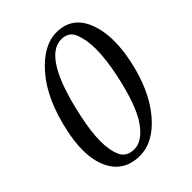

<svg xmlns="http://www.w3.org/2000/svg" viewBox="-213 -862 991 991"><g transform="rotate(-45 283.0 -366.0)"><path d="M225.6 12.2Q110.8 12.2 63.5 -85Q36.6 -140.6 36.6 -218.3Q36.6 -275.4 51.3 -344.2Q90.8 -531.2 182.1 -637.5Q273.4 -743.7 371.1 -743.7Q482.9 -743.7 526.4 -636.7Q550.3 -577.6 550.3 -500.5Q550.3 -438 534.7 -364.3Q498 -192.4 411.6 -90.1Q325.2 12.2 225.6 12.2ZM229 -32.2Q288.6 -32.2 342 -108.9Q395.5 -185.5 433.1 -362.3Q454.6 -464.8 454.6 -537.6Q454.6 -604.5 436 -652.6Q417.5 -700.7 363.3 -700.7Q229 -700.7 154.3 -348.6Q133.8 -252.4 133.8 -185.5Q133.8 -118.2 153.6 -75.2Q173.3 -32.2 229 -32.2Z"/></g></svg>

Font: Munson
Style: Italic
Weight: 400
Italic angle: -12°
Designer: Paul James MIller
Foundry: High-Logic / Made with FontCreator
Version: Version 2.10;May 5, 2019;FontCreator 11.5.0.2430 64-bit